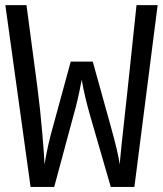

<svg xmlns="http://www.w3.org/2000/svg" viewBox="-20 -734 640 754"><path d="M257.8 -492.2H344.2L415 -237.8Q444.8 -130.9 450.2 -87.9Q451.2 -113.8 481.9 -390.1L516.1 -713.9H599.1L507.8 0H415L333 -283.2Q313.5 -350.6 300.8 -420.9Q285.2 -336.4 269 -282.2L192.9 0H100.1L1 -713.9H84L127 -390.1Q138.2 -304.2 146.5 -205.6Q154.8 -106.9 154.8 -87.9Q166.5 -161.6 189 -240.2Z"/></svg>

Font: WenQuanYi Micro Hei Mono
Style: Regular
Weight: 400
Foundry: Ascender Corporation
Version: Version 0.2.0-beta